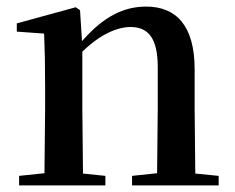

<svg xmlns="http://www.w3.org/2000/svg" viewBox="-20 -563 714 583"><path d="M456 0H644V-29L573 -36L571 -232V-353C571 -486 514 -543 424 -543C358 -543 296 -515 229 -438L223 -532L210 -541L31 -492V-467L114 -461C116 -412 117 -368 117 -301V-232L115 -37L38 -29V0H300V-29L232 -36L230 -232V-406C286 -461 339 -481 376 -481C429 -481 459 -449 459 -359V-232L457 -37L381 -29V0Z"/></svg>

Font: Noto Serif CJK HK SemiBold
Style: Regular
Weight: 600
Designer: Ryoko NISHIZUKA 西塚涼子 (kana & ideographs); Frank Grießhammer (Latin, Greek & Cyrillic); Wenlong ZHANG 张文龙 (bopomofo); San
Foundry: Adobe
Version: Version 2.001;hotconv 1.1.0;makeotfexe 2.6.0